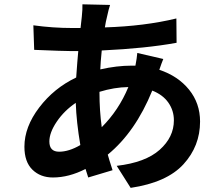

<svg xmlns="http://www.w3.org/2000/svg" viewBox="-20 -825 1040 902"><path d="M447.3 -393.6V-391.6Q447.3 -304.7 458 -227.5Q538.1 -307.6 583 -416Q516.6 -415 447.3 -393.6ZM357.4 -143.6Q338.9 -252 335.9 -341.8Q281.2 -304.7 246.6 -253.4Q211.9 -202.1 211.9 -160.2Q211.9 -112.3 257.8 -112.3Q303.7 -112.3 357.4 -143.6ZM625 -576.2 747.1 -547.9Q739.3 -529.3 728.5 -497.1Q816.4 -467.8 868.2 -403.8Q919.9 -339.8 919.9 -253.9Q919.9 -138.7 841.8 -53.2Q763.7 32.2 593.8 57.6L528.3 -45.9Q663.1 -61.5 730 -121.1Q796.9 -180.7 796.9 -259.8Q796.9 -305.7 771 -342.8Q745.1 -379.9 695.3 -399.4Q616.2 -205.1 486.3 -98.6Q490.2 -83 508.8 -25.4L394.5 8.8Q385.7 -17.6 381.8 -31.2Q303.7 8.8 228.5 8.8Q169.9 8.8 132.3 -27.8Q94.7 -64.5 94.7 -135.7Q94.7 -228.5 164.1 -319.8Q233.4 -411.1 337.9 -460.9Q343.8 -544.9 347.7 -585H316.4Q278.3 -585 140.6 -590.8L136.7 -706.1Q228.5 -693.4 320.3 -693.4H358.4L364.3 -746.1Q368.2 -783.2 367.2 -804.7L497.1 -801.8Q490.2 -781.2 483.4 -749Q476.6 -722.7 472.7 -696.3Q659.2 -702.1 808.6 -738.3L809.6 -624Q666 -597.7 458 -587.9Q452.1 -529.3 451.2 -499Q528.3 -516.6 598.6 -516.6H616.2Q623 -551.8 625 -576.2Z"/></svg>

Font: Nasu
Style: Bold
Weight: 700
Designer: Ryoko NISHIZUKA (kana &amp; ideographs); Paul D. Hunt (Latin, Greek &amp; Cyrillic); Wenlong ZHANG (bopomofo); Sandoll C
Version: Version 2014.1215